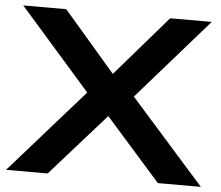

<svg xmlns="http://www.w3.org/2000/svg" viewBox="-51 -762 942 819"><g transform="rotate(5 420.0 -352.5)"><path d="M4 0 347 -389V-328L16 -705H200L436 -431H408L645 -705H823L493 -328V-389L838 0H654L402 -285H435L182 0Z"/></g></svg>

Font: Nunito Sans 10pt Expanded
Style: Bold
Weight: 700
Width: 7
Designer: Vernon Adams
Foundry: Vernon Adams
Version: Version 3.101;gftools[0.9.27]